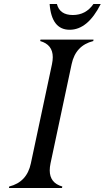

<svg xmlns="http://www.w3.org/2000/svg" viewBox="-20 -934 520 954"><path d="M24.4 0Q24.4 0 25.9 -7.3Q113.8 -29.3 133.3 -122.1L238.3 -615.2Q242.2 -634.3 242.2 -649.9Q242.2 -712.4 179.7 -730L181.2 -737.3H444.8L443.4 -730Q355.5 -708 335.9 -615.2L231 -122.1Q227.1 -103 227.1 -87.4Q227.1 -24.9 289.6 -7.3L288.1 0ZM226.6 -914.1H262.7Q276.9 -859.4 341.8 -859.4Q406.7 -859.4 444.3 -914.1H480.5Q416 -786.1 326.2 -786.1Q236.3 -786.1 226.6 -914.1Z"/></svg>

Font: Modern Antiqua
Style: Book Oblique
Weight: 400
Italic angle: -12°
Designer: Wojciech Kalinowski "wmk69" (wmk69@o2.pl)
Foundry: Wojciech Kalinowski "wmk69" (wmk69@o2.pl)
Version: Version 3.1.0; 2021-05-28